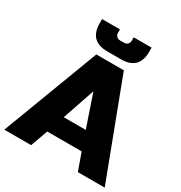

<svg xmlns="http://www.w3.org/2000/svg" viewBox="-216 -1060 1142 1209"><g transform="rotate(30 355.0 -455.5)"><path d="M0 0ZM185 0H-10L255 -700H455L720 0H525L480 -125H230ZM275 -255H435L355 -490ZM305 -751Q175 -751 175 -881V-911H305V-886Q305 -871 315 -861Q325 -851 340 -851H370Q385 -851 395 -861Q405 -871 405 -886V-911H535V-881Q535 -751 405 -751Z"/></g></svg>

Font: Russo One
Style: Regular
Weight: 400
Designer: Jovanny lemonad
Foundry: Jovanny Lemonad
Version: Version 1.001